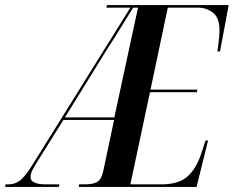

<svg xmlns="http://www.w3.org/2000/svg" viewBox="-77 -734 918 754"><path d="M-57 0 -55 -10H-44Q-18 -10 2 -25.5Q22 -41 50 -86L435 -704H341L343 -714H821L787 -532H777Q778 -542 781.5 -568Q785 -594 785 -616Q785 -663 760 -683.5Q735 -704 700 -704H582L514 -382H698L696 -372H512L435 -10H556Q626 -10 660.5 -42Q695 -74 714 -133L730 -182H740L695 0H232L234 -10H255Q288 -10 304.5 -19.5Q321 -29 328 -60L371 -263H172L65 -92Q52 -71 47.5 -60Q43 -49 43 -38Q43 -10 105 -10H156L154 0ZM178 -273H372L465 -704H446Q422 -666 405 -638Q388 -610 372 -585Q356 -560 337 -530Z"/></svg>

Font: Noto Serif Display ExtraCondensed SemiBold
Style: Italic
Weight: 600
Width: 2
Italic angle: -12°
Designer: Monotype Design Team
Foundry: Monotype Imaging Inc.
Version: Version 2.009